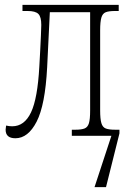

<svg xmlns="http://www.w3.org/2000/svg" viewBox="-20 -556 539 786"><path d="M43 10Q3 10 3 -25Q3 -30 4 -34Q5 -38 5 -42Q18 -39 30 -39Q80 -39 107 -96Q134 -153 141 -284Q143 -314 144.5 -347.5Q146 -381 147.5 -410Q149 -439 149 -454Q149 -487 137 -499Q125 -511 93 -511H72V-536H466V-511H451Q426 -511 413 -506Q400 -501 395 -484Q390 -467 390 -432V-104Q390 -69 395 -52Q400 -35 413 -30Q426 -25 451 -25H469V-10L414 210H367L436 0H274V-25H289Q313 -25 326 -30Q339 -35 344 -51.5Q349 -68 349 -103V-506H184L173 -280Q165 -126 130 -58Q95 10 43 10Z"/></svg>

Font: Noto Serif Condensed ExtraLight
Style: Regular
Weight: 200
Width: 3
Designer: Monotype Design Team
Foundry: Monotype Imaging Inc.
Version: Version 2.013; ttfautohint (v1.8.4.7-5d5b)